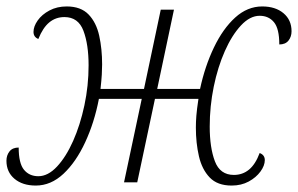

<svg xmlns="http://www.w3.org/2000/svg" viewBox="-40 -566 925 596"><path d="M71 10Q30 10 5 -11Q-20 -32 -20 -67Q-20 -84 -10.5 -96Q-1 -108 18 -108Q18 -59 34.5 -39Q51 -19 79 -19Q109 -19 137 -49Q165 -79 187 -128.5Q209 -178 222 -239Q235 -300 235 -363Q235 -428 219 -470.5Q203 -513 160 -513Q133 -513 113 -496.5Q93 -480 79 -445Q64 -451 64 -467Q64 -484 77 -502.5Q90 -521 113.5 -533.5Q137 -546 167 -546Q211 -546 235 -521Q259 -496 268 -455Q277 -414 277 -366Q277 -352 276 -334.5Q275 -317 272 -290H407L459 -536H500L448 -290H581Q596 -360 624 -418.5Q652 -477 690 -511.5Q728 -546 774 -546Q815 -546 840 -525Q865 -504 865 -469Q865 -452 855.5 -440Q846 -428 827 -428Q827 -477 810.5 -497Q794 -517 766 -517Q736 -517 708 -487Q680 -457 658 -407.5Q636 -358 623.5 -297Q611 -236 611 -173Q611 -108 627 -65.5Q643 -23 686 -23Q713 -23 733 -39.5Q753 -56 766 -91Q782 -85 782 -69Q782 -52 768.5 -33.5Q755 -15 732 -2.5Q709 10 679 10Q635 10 611 -15Q587 -40 577.5 -81Q568 -122 568 -170Q568 -187 569.5 -206.5Q571 -226 576 -259H441L386 0H345L400 -259H267Q253 -186 224.5 -124.5Q196 -63 157 -26.5Q118 10 71 10Z"/></svg>

Font: Noto Serif ExtraLight
Style: Italic
Weight: 200
Italic angle: -12°
Designer: Monotype Design Team
Foundry: Monotype Imaging Inc.
Version: Version 2.014; ttfautohint (v1.8.4.7-5d5b)